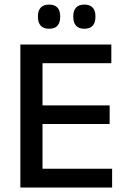

<svg xmlns="http://www.w3.org/2000/svg" viewBox="-20 -838 568 858"><path d="M71 0V-639H170V0ZM100.5 0V-84H481V0ZM128 -284V-367H470V-284ZM100 -555.5V-639H477.5V-555.5ZM199 -709.5Q174.5 -709.5 162 -723.2Q149.5 -737 149.5 -762V-765.5Q149.5 -790.5 162 -804Q174.5 -817.5 199 -817.5Q224.5 -817.5 236.8 -804Q249 -790.5 249 -765.5V-762Q249 -737 236.8 -723.2Q224.5 -709.5 199 -709.5ZM357 -709.5Q332 -709.5 319.8 -723.2Q307.5 -737 307.5 -762V-765.5Q307.5 -790.5 319.8 -804Q332 -817.5 357 -817.5Q382 -817.5 394.2 -804Q406.5 -790.5 406.5 -765.5V-762Q406.5 -737 394.2 -723.2Q382 -709.5 357 -709.5Z"/></svg>

Font: Anek Gujarati Medium
Style: Regular
Weight: 500
Designer: Mrunmayee Ghaisas (Gujarati), Yesha Goshar (Latin)
Foundry: Ek Type
Version: Version 1.003